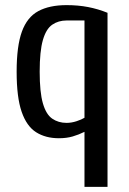

<svg xmlns="http://www.w3.org/2000/svg" viewBox="-20 -530 505 750"><path d="M310 200V-15Q288 -4 264 3Q240 10 210 10Q158 10 121 -13.5Q84 -37 64.5 -93.5Q45 -150 45 -250Q45 -350 65.5 -406.5Q86 -463 129.5 -486.5Q173 -510 240 -510Q285 -510 324 -502.5Q363 -495 400 -480V200ZM240 -50Q259 -50 279 -56.5Q299 -63 310 -70V-450H240Q208 -450 184 -433.5Q160 -417 147.5 -373.5Q135 -330 135 -250Q135 -170 147.5 -126.5Q160 -83 184 -66.5Q208 -50 240 -50Z"/></svg>

Font: Cuprum
Style: Regular
Weight: 400
Designer: Jovanny Lemonad
Foundry: Jovanny Lemonad
Version: Version 3.000